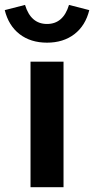

<svg xmlns="http://www.w3.org/2000/svg" viewBox="-73 -777 391 797"><path d="M53.7 0V-521H190.7V0ZM122.2 -599.9Q54.3 -599.9 8.4 -635.2Q-37.4 -670.6 -53.3 -735L30.9 -756.6Q54.8 -677.5 122.2 -677.5Q189.7 -677.5 213.4 -756.6L297.6 -735Q281.8 -670.6 235.8 -635.2Q189.8 -599.9 122.2 -599.9Z"/></svg>

Font: Red Hat Display VF
Style: Regular
Weight: 300
Designer: Pentagram, MCKL
Foundry: Pentagram, MCKL
Version: Version 1.023